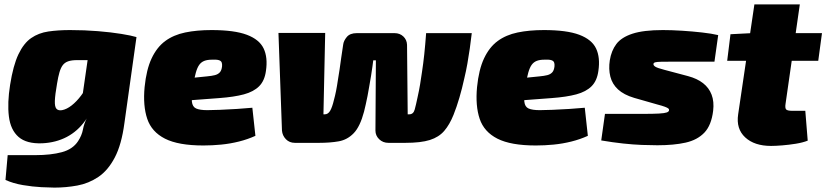

<svg xmlns="http://www.w3.org/2000/svg" viewBox="-20 -651 3766 875"><path d="M397 -500 602 -482 547 -90Q534 8 503 67Q472 126 428 155.5Q384 185 332.5 194.5Q281 204 228 204Q208 204 168.5 202Q129 200 84.5 192.5Q40 185 5 169L15 56Q30 56 44.5 56Q59 56 81.5 56Q104 56 141 56Q212 56 262 42.5Q312 29 336 -8Q353 -34 358 -61Q363 -88 376 -113L343 -125ZM299 -514Q366 -514 426.5 -509Q487 -504 533 -496.5Q579 -489 602 -482L440 -376Q414 -377 390 -377Q366 -377 331 -377Q306 -377 290.5 -371.5Q275 -366 266 -354Q257 -342 251 -321.5Q245 -301 240 -270Q231 -219 230 -191.5Q229 -164 237.5 -155Q246 -146 263 -149Q284 -153 306.5 -170.5Q329 -188 350 -216Q371 -244 385 -277L419 -221Q404 -151 369 -102Q334 -53 284.5 -27Q235 -1 173 2Q101 5 64.5 -27Q28 -59 20.5 -120.5Q13 -182 26 -264Q40 -353 64 -403.5Q88 -454 122 -477.5Q156 -501 200.5 -507.5Q245 -514 299 -514Z M944 -514Q1048 -514 1105 -492.5Q1162 -471 1181.5 -430Q1201 -389 1192 -328Q1186 -283 1161 -258Q1136 -233 1091.5 -221Q1047 -209 979 -204L713 -184L726 -283L924 -303Q945 -305 959 -308.5Q973 -312 981.5 -321Q990 -330 992 -349Q993 -360 990 -367Q987 -374 977 -377Q967 -380 946 -379Q925 -379 911 -373.5Q897 -368 888 -355.5Q879 -343 872.5 -320Q866 -297 860 -261Q852 -212 854.5 -188Q857 -164 874 -156.5Q891 -149 925 -149Q946 -149 982.5 -150.5Q1019 -152 1059.5 -154.5Q1100 -157 1130 -160L1144 -32Q1109 -16 1069 -6Q1029 4 988 8Q947 12 907 12Q793 12 732 -19Q671 -50 651 -109.5Q631 -169 639 -254Q647 -334 671 -385Q695 -436 733 -464Q771 -492 824 -503Q877 -514 944 -514Z M1324 0Q1299 0 1283 -16.5Q1267 -33 1265 -56L1249 -501H1462L1454 -130H1460Q1475 -130 1484.5 -146Q1494 -162 1502 -196Q1507 -214 1511.5 -236.5Q1516 -259 1520 -287Q1524 -309 1527.5 -334Q1531 -359 1535 -387.5Q1539 -416 1544 -448Q1546 -465 1560.5 -482.5Q1575 -500 1606 -500H1778Q1802 -500 1818 -485Q1834 -470 1835 -447L1838 -130H1845Q1864 -130 1870 -152Q1876 -174 1883 -208Q1890 -239 1894.5 -266.5Q1899 -294 1903 -322Q1909 -361 1913.5 -403.5Q1918 -446 1922 -500H2130Q2126 -465 2121 -430Q2116 -395 2110 -361Q2104 -327 2096 -294Q2086 -248 2073.5 -205.5Q2061 -163 2047 -128Q2029 -83 2004.5 -54.5Q1980 -26 1939 -13Q1898 0 1827 0H1750Q1725 0 1708 -16.5Q1691 -33 1691 -56L1693 -376H1681Q1680 -368 1677.5 -349Q1675 -330 1671 -305.5Q1667 -281 1662 -253Q1659 -234 1655 -214Q1651 -194 1647 -176Q1643 -158 1639 -142Q1621 -74 1592 -44Q1563 -14 1524 -7Q1485 0 1434 0Z M2459 -514Q2563 -514 2620 -492.5Q2677 -471 2696.5 -430Q2716 -389 2707 -328Q2701 -283 2676 -258Q2651 -233 2606.5 -221Q2562 -209 2494 -204L2228 -184L2241 -283L2439 -303Q2460 -305 2474 -308.5Q2488 -312 2496.5 -321Q2505 -330 2507 -349Q2508 -360 2505 -367Q2502 -374 2492 -377Q2482 -380 2461 -379Q2440 -379 2426 -373.5Q2412 -368 2403 -355.5Q2394 -343 2387.5 -320Q2381 -297 2375 -261Q2367 -212 2369.5 -188Q2372 -164 2389 -156.5Q2406 -149 2440 -149Q2461 -149 2497.5 -150.5Q2534 -152 2574.5 -154.5Q2615 -157 2645 -160L2659 -32Q2624 -16 2584 -6Q2544 4 2503 8Q2462 12 2422 12Q2308 12 2247 -19Q2186 -50 2166 -109.5Q2146 -169 2154 -254Q2162 -334 2186 -385Q2210 -436 2248 -464Q2286 -492 2339 -503Q2392 -514 2459 -514Z M3001 -514Q3041 -514 3088 -511Q3135 -508 3179.5 -503Q3224 -498 3253 -491L3236 -370Q3187 -370 3138 -370Q3089 -370 3045 -370Q3010 -370 2991.5 -369.5Q2973 -369 2966 -367Q2959 -365 2958 -360Q2957 -353 2966.5 -347Q2976 -341 3007 -333L3116 -304Q3157 -293 3184 -272Q3211 -251 3223 -219.5Q3235 -188 3230 -146Q3222 -80 3190 -46.5Q3158 -13 3104.5 -1Q3051 11 2976 11Q2945 11 2905.5 9.5Q2866 8 2819.5 3Q2773 -2 2720 -11L2737 -132Q2750 -132 2778 -132Q2806 -132 2840 -132Q2874 -132 2905 -132Q2957 -132 2983 -133.5Q3009 -135 3018.5 -138.5Q3028 -142 3029 -148Q3030 -153 3026 -156.5Q3022 -160 3010 -164.5Q2998 -169 2975 -175L2870 -205Q2823 -219 2796.5 -243.5Q2770 -268 2761.5 -302Q2753 -336 2759 -376Q2766 -420 2789 -450.5Q2812 -481 2862.5 -497.5Q2913 -514 3001 -514Z M3625 -631 3560 -178Q3557 -159 3562.5 -152.5Q3568 -146 3591 -146H3650L3661 -10Q3638 -1 3607 4Q3576 9 3545.5 11.5Q3515 14 3494 14Q3418 14 3376 -25Q3334 -64 3344 -130L3418 -631ZM3726 -500 3709 -374H3294L3309 -495L3406 -500Z"/></svg>

Font: Exo 2 Black
Style: Italic
Weight: 900
Italic angle: -8°
Designer: Natanael Gama
Foundry: Natanael Gama
Version: Version 2.010